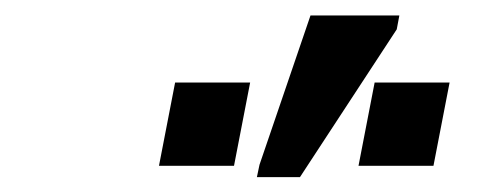

<svg xmlns="http://www.w3.org/2000/svg" viewBox="-20 -817 640 250"><path d="M314.5 -586.4 317.9 -602.5 384.3 -796.9H500L496.6 -778.8L370.6 -586.4ZM187 -601.1 208 -709.5H305.7L284.7 -601.1ZM446.8 -601.1 467.8 -709.5H565.4L544.4 -601.1Z"/></svg>

Font: Liberation Mono
Style: Bold Italic
Weight: 700
Italic angle: -12°
Monospace: yes
Designer: Steve Matteson
Foundry: Ascender Corporation
Version: Version 2.1.5